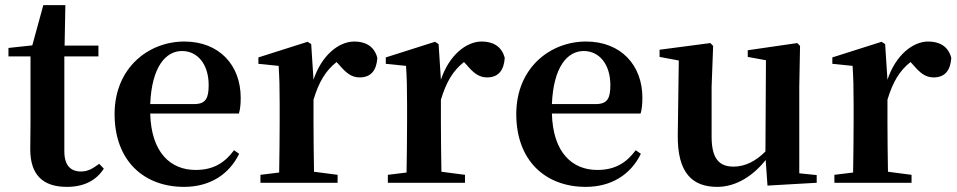

<svg xmlns="http://www.w3.org/2000/svg" viewBox="-20 -713 3735 749"><path d="M367 -74C340 -54 322 -44 296 -44C256 -44 231 -67 231 -123V-493H364V-535H232L235 -693H149L106 -536L13 -526V-493H99V-231C99 -191 98 -163 98 -131C98 -29 149 16 241 16C309 16 356 -10 385 -55Z M566 -307C572 -453 627 -514 690 -514C751 -514 794 -462 794 -381C794 -330 783 -307 737 -307ZM912 -270C917 -287 919 -306 919 -332C919 -458 836 -551 699 -551C559 -551 427 -448 427 -268C427 -86 541 16 698 16C797 16 873 -31 913 -113L893 -127C858 -80 815 -50 743 -50C646 -50 570 -117 566 -270Z M1194 -541 1180 -550 988 -489V-464L1067 -456C1070 -408 1071 -372 1071 -307V-235C1071 -180 1070 -97 1069 -40L996 -31V0H1297V-31L1205 -43C1204 -100 1203 -181 1203 -235V-324C1224 -394 1251 -438 1293 -471L1304 -459C1329 -430 1350 -411 1383 -411C1430 -411 1449 -442 1452 -487C1440 -534 1404 -551 1362 -551C1302 -551 1235 -498 1203 -402Z M1691 -541 1677 -550 1485 -489V-464L1564 -456C1567 -408 1568 -372 1568 -307V-235C1568 -180 1567 -97 1566 -40L1493 -31V0H1794V-31L1702 -43C1701 -100 1700 -181 1700 -235V-324C1721 -394 1748 -438 1790 -471L1801 -459C1826 -430 1847 -411 1880 -411C1927 -411 1946 -442 1949 -487C1937 -534 1901 -551 1859 -551C1799 -551 1732 -498 1700 -402Z M2133 -307C2139 -453 2194 -514 2257 -514C2318 -514 2361 -462 2361 -381C2361 -330 2350 -307 2304 -307ZM2479 -270C2484 -287 2486 -306 2486 -332C2486 -458 2403 -551 2266 -551C2126 -551 1994 -448 1994 -268C1994 -86 2108 16 2265 16C2364 16 2440 -31 2480 -113L2460 -127C2425 -80 2382 -50 2310 -50C2213 -50 2137 -117 2133 -270Z M3098 -37V-374L3101 -534L3090 -545L2897 -517V-491L2968 -478L2966 -122C2929 -85 2887 -63 2842 -63C2787 -63 2756 -92 2756 -180V-374L2762 -534L2751 -545L2553 -519V-491L2628 -477L2624 -187C2622 -37 2682 16 2778 16C2852 16 2919 -28 2967 -89L2974 11L3166 0V-30Z M3433 -541 3419 -550 3227 -489V-464L3306 -456C3309 -408 3310 -372 3310 -307V-235C3310 -180 3309 -97 3308 -40L3235 -31V0H3536V-31L3444 -43C3443 -100 3442 -181 3442 -235V-324C3463 -394 3490 -438 3532 -471L3543 -459C3568 -430 3589 -411 3622 -411C3669 -411 3688 -442 3691 -487C3679 -534 3643 -551 3601 -551C3541 -551 3474 -498 3442 -402Z"/></svg>

Font: Source Han Serif
Style: Bold
Weight: 700
Designer: Ryoko NISHIZUKA 西塚涼子 (kana & ideographs); Frank Grießhammer (Latin, Greek & Cyrillic); Wenlong ZHANG 张文龙 (bopomofo); San
Foundry: Adobe Systems Incorporated
Version: Version 1.001;PS 1.001;hotconv 16.6.54;makeotf.lib2.5.65590